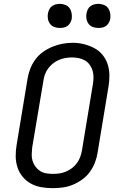

<svg xmlns="http://www.w3.org/2000/svg" viewBox="-20 -968 640 996"><path d="M253 8Q223 8 194 3Q165 -2 140.5 -15.5Q116 -29 98 -50.5Q80 -72 71 -99Q62 -126 61.5 -155.5Q61 -185 66 -215L123 -560Q127 -586 137 -611.5Q147 -637 163.5 -659.5Q180 -682 203 -698.5Q226 -715 252 -725.5Q278 -736 304 -741Q330 -746 357 -746Q387 -746 415 -739Q443 -732 468 -719Q493 -706 511 -684.5Q529 -663 538 -636Q547 -609 547.5 -579.5Q548 -550 543 -520L486 -175Q482 -149 472 -123.5Q462 -98 445.5 -75.5Q429 -53 406 -36.5Q383 -20 357.5 -9.5Q332 1 305.5 4.5Q279 8 253 8ZM254 -66Q272 -66 289 -68.5Q306 -71 322.5 -78Q339 -85 353.5 -96Q368 -107 379 -122Q390 -137 396 -153.5Q402 -170 405 -187L462 -532Q465 -550 465 -568Q465 -586 460 -602.5Q455 -619 445 -632.5Q435 -646 420.5 -654.5Q406 -663 388.5 -666.5Q371 -670 353 -670Q336 -670 319 -667Q302 -664 285.5 -657Q269 -650 254.5 -638.5Q240 -627 229.5 -612.5Q219 -598 213 -581.5Q207 -565 205 -548L147 -203Q145 -185 144.5 -167Q144 -149 149 -133Q154 -117 164 -103.5Q174 -90 188 -81Q202 -72 219 -69Q236 -66 254 -66ZM490 -823Q475 -823 461.5 -828Q448 -833 439.5 -844.5Q431 -856 428.5 -870.5Q426 -885 429 -900Q431 -910 436 -920Q441 -930 450 -936.5Q459 -943 469.5 -945.5Q480 -948 490 -948Q505 -948 519 -942.5Q533 -937 541 -925.5Q549 -914 551.5 -899.5Q554 -885 552 -870Q550 -860 544.5 -850Q539 -840 530 -833.5Q521 -827 510.5 -825Q500 -823 490 -823ZM290 -823Q275 -823 261.5 -828Q248 -833 239.5 -844.5Q231 -856 228.5 -870.5Q226 -885 229 -900Q231 -910 236 -920Q241 -930 250 -936.5Q259 -943 269.5 -945.5Q280 -948 290 -948Q305 -948 319 -942.5Q333 -937 341 -925.5Q349 -914 351.5 -899.5Q354 -885 352 -870Q350 -860 344.5 -850Q339 -840 330 -833.5Q321 -827 310.5 -825Q300 -823 290 -823Z"/></svg>

Font: Iosevka Slab Extended Oblique
Style: Regular
Weight: 400
Width: 7
Italic angle: -9°
Monospace: yes
Designer: Belleve Invis
Foundry: Belleve Invis
Version: Version 11.1.0; ttfautohint (v1.8.3)